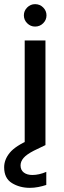

<svg xmlns="http://www.w3.org/2000/svg" viewBox="-51 -699 308 925"><path d="M68 0V-504H168V0ZM118 -571Q96 -571 80 -587Q64 -603 64 -625Q64 -647 80 -663Q96 -679 118 -679Q141 -679 157 -663Q173 -647 173 -625Q173 -603 157 -587Q141 -571 118 -571ZM93 206Q44 206 6.5 183Q-31 160 -31 107Q-31 70 -4 37Q23 4 94 -27L144 -49L168 0L112 27Q77 45 62.5 62Q48 79 48 98Q48 120 63.5 132Q79 144 105 144Q137 144 172 129V192Q154 198 133.5 202Q113 206 93 206Z"/></svg>

Font: DM Sans Medium
Style: Regular
Weight: 500
Designer: Colophon Foundry, Jonny Pinhorn
Foundry: Colophon Foundry
Version: Version 4.004; ttfautohint (v1.8.4.7-5d5b)